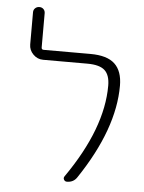

<svg xmlns="http://www.w3.org/2000/svg" viewBox="-51 -731 577 772"><g transform="rotate(5 237.5 -345.0)"><path d="M110 -480Q87 -480 70 -497Q53 -514 53 -537V-667Q53 -677 60 -683.5Q67 -690 77 -690Q87 -690 93.5 -683.5Q100 -677 100 -667V-529Q100 -520 109 -520H298Q365 -520 396 -491Q427 -462 427 -403Q427 -228 289 -22Q275 0 248 0Q240 0 236 -7Q232 -14 237 -21Q380 -226 380 -399Q380 -442 359 -461Q338 -480 289 -480Z"/></g></svg>

Font: Rounded Mplus 1c Light
Style: Regular
Weight: 300
Version: Version 1.059.20150529